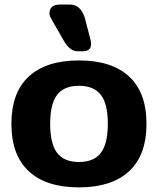

<svg xmlns="http://www.w3.org/2000/svg" viewBox="-20 -809 690 839"><path d="M106 -60.5Q29.8 -130.9 29.8 -267.8Q29.8 -404.8 106 -474.9Q182.1 -544.9 325 -544.9Q467.8 -544.9 543.9 -474.9Q620.1 -404.8 620.1 -267.8Q620.1 -130.9 543.9 -60.5Q467.8 9.8 325 9.8Q182.1 9.8 106 -60.5ZM229.5 -394.5Q199.2 -355 199.2 -268.1Q199.2 -181.2 229.5 -141.1Q259.8 -101.1 325 -101.1Q390.1 -101.1 420.7 -141.1Q451.2 -181.2 451.2 -268.1Q451.2 -355 420.7 -394.5Q390.1 -434.1 325 -434.1Q259.8 -434.1 229.5 -394.5ZM242.2 -789.1H286.1Q331.1 -789.1 350.1 -732.9L374 -641.1Q377.9 -627 377.9 -616.7Q377.9 -585 341.8 -585H318.8Q285.6 -585 258.8 -630.9L206.1 -723.1Q196.3 -738.8 196.3 -750Q196.3 -789.1 242.2 -789.1Z"/></svg>

Font: Days One
Style: Regular
Weight: 400
Designer: Alexander Kalachev, Alexey Maslov, Jovanny Lemonad
Foundry: Alexander Kalachev, Alexey Maslov, Jovanny Lemonad
Version: Version 1.002